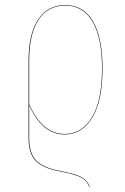

<svg xmlns="http://www.w3.org/2000/svg" viewBox="-20 -547 495 758"><path d="M217.8 127.9Q279.3 139.6 302.2 152.6Q325.2 165.5 335 190.9H333Q323.2 166.5 300.8 154.1Q278.3 141.6 217.8 129.9Q148.9 117.2 120.8 87.9Q92.8 58.6 92.8 -2V-309.1Q92.8 -411.6 130.1 -469.2Q167.5 -526.9 237.8 -526.9Q309.6 -526.9 347.2 -462.4Q384.8 -397.9 384.8 -276.9Q384.8 -147.5 344 -81.8Q303.2 -16.1 235.8 -16.1Q146.5 -16.1 95.2 -131.8V-2Q95.2 57.6 122.6 86.4Q149.9 115.2 217.8 127.9ZM237.8 -524.9Q168 -524.9 131.6 -468Q95.2 -411.1 95.2 -309.1V-135.7Q147 -18.1 235.8 -18.1Q302.7 -18.1 342.8 -83.3Q382.8 -148.4 382.8 -276.9Q382.8 -397 345.7 -460.9Q308.6 -524.9 237.8 -524.9Z"/></svg>

Font: Fira Sans Compressed Two
Style: Regular
Weight: 100
Width: 1
Designer: Carrois Corporate & Edenspiekermann AG
Foundry: Carrois Corporate GbR & Edenspiekermann AG
Version: Version 4.203;PS 004.203;hotconv 1.0.88;makeotf.lib2.5.64775